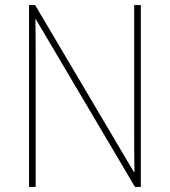

<svg xmlns="http://www.w3.org/2000/svg" viewBox="-20 -734 667 754"><path d="M533 0V-714H507V-200C507 -160 507 -107 508 -58H506L118 -714H94V0H120V-519C120 -573 120 -612 119 -658H121L510 0Z"/></svg>

Font: Noto Sans Gujarati UI SemiCondensed Thin
Style: Regular
Weight: 100
Width: 4
Designer: Jelle Bosma - Monotype Design Team, Universal Thirst
Foundry: Monotype Imaging Inc.
Version: Version 2.106